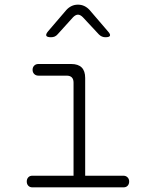

<svg xmlns="http://www.w3.org/2000/svg" viewBox="-20 -805 640 825"><path d="M510 -50Q521 -50 528 -43Q535 -36 535 -25Q535 -14 528.5 -7Q522 0 511 0H119Q108 0 101.5 -7Q95 -14 95 -25Q95 -36 101.5 -43Q108 -50 119 -50H296V-450Q296 -465 288.5 -472.5Q281 -480 266 -480H145Q134 -480 127 -487Q120 -494 120 -505Q120 -516 127 -523Q134 -530 145 -530H286Q316 -530 331 -515Q346 -500 346 -470V-50ZM199 -645Q182 -645 179 -651.5Q176 -658 187 -671L265 -762Q275 -773 287.5 -779Q300 -785 315 -785Q330 -785 342.5 -779Q355 -773 365 -762L444 -670Q455 -658 452.5 -651.5Q450 -645 433 -645Q425 -645 418 -648Q411 -651 405 -657L336 -731Q325 -742 315 -742Q305 -742 294 -731L228 -658Q222 -651 215 -648Q208 -645 199 -645Z"/></svg>

Font: Maple Mono NL Thin
Style: Regular
Weight: 250
Monospace: yes
Designer: subframe7536
Version: Version 7.000